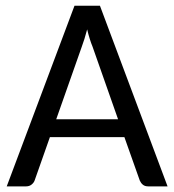

<svg xmlns="http://www.w3.org/2000/svg" viewBox="-20 -662 619 682"><path d="M575.2 0H506.3Q494.6 0 487.5 -5.9Q480.5 -11.7 476.6 -20.5L421.9 -174.8H157.2L103 -21Q100.1 -12.7 92 -6.3Q84 0 72.8 0H3.9L244.6 -641.6H335ZM179.7 -238.3H399.4L308.6 -496.6Q303.7 -508.3 298.8 -523.9Q293.9 -539.6 289.6 -557.6Q284.7 -539.1 279.8 -523.4Q274.9 -507.8 270.5 -496.1Z"/></svg>

Font: Carlito
Style: Regular
Weight: 400
Designer: Lukasz Dziedzic
Foundry: tyPoland Lukasz Dziedzic
Version: Version 1.103; Beta1; all basic design good, some composites